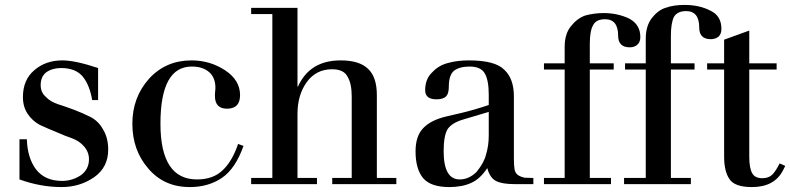

<svg xmlns="http://www.w3.org/2000/svg" viewBox="-20 -747 3206 779"><path d="M378 -471V-341H354Q344 -401 316 -436Q287 -471 228 -471Q193 -471 168 -454Q145 -436 145 -402Q145 -372 166 -354Q183 -335 216 -324Q239 -317 282 -301Q314 -289 348 -272Q380 -255 398 -222Q419 -188 419 -140Q419 -68 362 -28Q304 12 230 12Q145 12 59 -19V-182H89Q91 -107 126 -60Q162 -13 232 -13Q273 -13 308 -36Q341 -60 341 -101Q341 -130 321 -153Q302 -175 272 -186Q245 -195 207 -212Q186 -220 142 -240Q112 -256 93 -284Q73 -313 73 -353Q73 -423 119 -462Q165 -502 233 -502Q285 -502 378 -471Z M946 -163 968 -155Q935 -62 880 -25Q825 12 750 12Q645 12 581 -64Q517 -138 517 -245Q517 -352 585 -428Q653 -502 757 -502Q832 -502 893 -462Q954 -422 954 -361Q954 -306 901 -306Q852 -306 852 -358Q852 -369 853 -376Q854 -383 854 -390Q854 -432 829 -454Q803 -477 758 -477Q631 -477 631 -245Q631 -19 779 -19Q845 -19 883 -56Q922 -92 946 -163Z M999 -25H1085V-690H999V-715H1187V-396H1189Q1237 -502 1362 -502Q1438 -502 1473 -468Q1509 -435 1509 -361V-25H1588V0H1328V-25H1407V-356Q1407 -408 1390 -436Q1375 -466 1327 -466Q1262 -466 1224 -413Q1187 -361 1187 -285V-25H1266V0H999Z M1793 -275 1853 -289Q1907 -302 1963 -321V-363Q1963 -421 1947 -449Q1931 -477 1885 -477Q1845 -477 1822 -460Q1801 -442 1801 -396Q1801 -367 1790 -356Q1778 -344 1751 -344Q1705 -344 1705 -381Q1705 -427 1734 -454Q1761 -483 1800 -492Q1836 -502 1882 -502Q1989 -502 2026 -464Q2065 -428 2065 -356V-102Q2065 -74 2068 -58Q2072 -42 2084 -35Q2092 -30 2108 -26Q2110 -26 2122 -25.5Q2134 -25 2144 -25V0H2068Q2018 0 1994 -12Q1968 -24 1957 -65Q1928 -21 1892 -5Q1855 12 1803 12Q1728 12 1697 -24Q1666 -61 1666 -133Q1666 -195 1697 -227Q1728 -260 1793 -275ZM1963 -293 1859 -262Q1814 -249 1796 -223Q1780 -196 1780 -134Q1780 -19 1845 -19Q1883 -19 1914 -50Q1944 -87 1952 -120Q1963 -156 1963 -197Z M2271 -465H2187V-490H2271V-557Q2271 -609 2296 -640Q2321 -672 2354 -684Q2391 -694 2429 -694Q2485 -694 2532 -672Q2578 -648 2578 -597Q2578 -576 2566 -566Q2555 -555 2535 -555Q2488 -555 2488 -602Q2488 -669 2435 -669Q2398 -669 2386 -644Q2373 -621 2373 -569V-490H2470V-465H2373V-25H2459V0H2187V-25H2271ZM2600 -465H2516V-490H2600V-590Q2600 -642 2625 -674Q2652 -708 2683 -716Q2713 -727 2758 -727Q2817 -727 2862 -704Q2907 -683 2907 -630Q2907 -610 2896 -599Q2883 -588 2864 -588Q2817 -588 2817 -635Q2817 -702 2764 -702Q2728 -702 2714 -678Q2702 -652 2702 -602V-490H2798V-465H2702V-25H2783V0H2512V-25H2600Z M2849 -465V-490H2918V-586L3020 -623V-490H3131V-465H3020V-111Q3020 -65 3032 -44Q3043 -24 3073 -24Q3099 -24 3114 -39Q3129 -55 3143 -84L3166 -74L3157 -56Q3122 12 3031 12Q2961 12 2940 -20Q2918 -51 2918 -111V-465Z"/></svg>

Font: Bailleul Roman
Style: Roman
Weight: 400
Version: Version 1